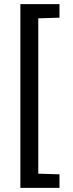

<svg xmlns="http://www.w3.org/2000/svg" viewBox="-20 -763 353 933"><path d="M79 150V-743H269V-677L166 -674V81L269 84V150Z"/></svg>

Font: Saira SemiCondensed Medium
Style: Regular
Weight: 500
Width: 4
Designer: Hector Gatti with collaboration of the Omnibus-Type team
Foundry: Omnibus-Type
Version: Version 1.101